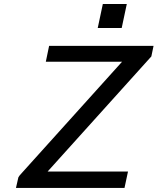

<svg xmlns="http://www.w3.org/2000/svg" viewBox="-20 -919 771 939"><path d="M58.1 0Q67.9 -45.9 69.8 -51.5Q71.8 -57.1 86.9 -73.2L577.1 -617.2H204.1L220.2 -694.8H731L720.2 -643.1L212.9 -80.1H606L588.9 0ZM458 -782.2 482.9 -899.4H600.1L575.2 -782.2Z"/></svg>

Font: CMU Bright
Style: SemiBoldOblique
Weight: 600
Italic angle: -12°
Version: Version 0.7.0